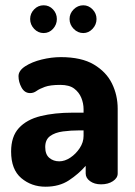

<svg xmlns="http://www.w3.org/2000/svg" viewBox="-20 -697 511 726"><path d="M152 9Q99 9 60.5 -23.5Q22 -56 22 -124Q22 -181 51.5 -213Q81 -245 133.5 -258Q186 -271 255 -271H296V-284Q296 -306 287.5 -327Q279 -348 260.5 -362Q242 -376 208 -376Q170 -376 149.5 -368.5Q129 -361 118 -353Q107 -345 94 -345Q73 -345 61.5 -366Q50 -387 50 -409Q50 -430 75.5 -446.5Q101 -463 138 -472Q175 -481 210 -481Q288 -481 335 -453Q382 -425 403.5 -381Q425 -337 425 -286V-41Q425 -24 407 -12Q389 0 362 0Q337 0 320.5 -12Q304 -24 304 -41V-70Q277 -39 240.5 -15Q204 9 152 9ZM204 -87Q225 -87 246 -101Q267 -115 281.5 -137Q296 -159 296 -183V-204H281Q248 -204 218 -200Q188 -196 169.5 -182.5Q151 -169 151 -141Q151 -113 166.5 -100Q182 -87 204 -87ZM295 -572Q274 -572 258.5 -588Q243 -604 243 -625Q243 -646 258.5 -661.5Q274 -677 295 -677Q315 -677 330 -661.5Q345 -646 345 -625Q345 -604 330 -588Q315 -572 295 -572ZM145 -572Q124 -572 109 -588Q94 -604 94 -625Q94 -646 109 -661.5Q124 -677 145 -677Q166 -677 180.5 -661.5Q195 -646 195 -625Q195 -604 180.5 -588Q166 -572 145 -572Z"/></svg>

Font: Dosis
Style: Bold
Weight: 700
Designer: EdgarTolentino, PabloImpallari, IginoMarini
Foundry: EdgarTolentino, PabloImpallari, IginoMarini
Version: Version 3.001; ttfautohint (v1.8.2)